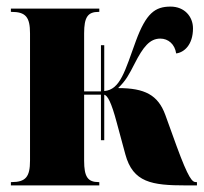

<svg xmlns="http://www.w3.org/2000/svg" viewBox="-20 -562 617 582"><path d="M13 0H281V-10H279C246 -10 235 -26 235 -75V-275H286V-137H296V-275C306 -272 317 -254 334 -190L360 -94C383 -9 440 0 543 0H577V-10H574C563 -10 552 -19 515 -120L481 -214C459 -274 419 -295 338 -295C362 -318 371 -336 388 -369C414 -420 434 -445 466 -445C490 -445 510 -428 514 -400C538 -403 565 -426 565 -476C565 -512 539 -542 497 -542C450 -542 423 -522 392 -438C359 -348 345 -290 296 -286V-425H286V-285H235V-461C235 -510 246 -526 279 -526H281V-536H13V-526H15C58 -526 71 -510 71 -461V-75C71 -26 58 -10 15 -10H13Z"/></svg>

Font: Noto Serif Display ExtraCondensed Black
Style: Regular
Weight: 900
Width: 2
Designer: Monotype Design Team
Foundry: Monotype Imaging Inc.
Version: Version 2.009